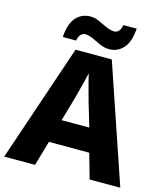

<svg xmlns="http://www.w3.org/2000/svg" viewBox="-133 -1030 974 1131"><g transform="rotate(15 354.0 -465.0)"><path d="M521 0 478 -152H232L188 0H0L243 -717H464L708 0ZM398 -436Q393 -454 384.5 -485Q376 -516 367.5 -548Q359 -580 354 -603Q349 -580 341 -547.5Q333 -515 324.5 -484Q316 -453 312 -436L271 -295H440ZM151 -770Q157 -854 191.5 -891.5Q226 -929 279 -929Q305 -929 332 -916.5Q359 -904 385.5 -892Q412 -880 436 -880Q448 -880 460 -890.5Q472 -901 478 -930H559Q553 -846 517.5 -808.5Q482 -771 433 -771Q405 -771 377.5 -783Q350 -795 324 -807.5Q298 -820 274 -820Q262 -820 250 -809.5Q238 -799 232 -770Z"/></g></svg>

Font: Noto Sans Thaana ExtraBold
Style: Regular
Weight: 800
Designer: David Williams
Foundry: Google Inc.
Version: Version 3.001; ttfautohint (v1.8.4.7-5d5b)